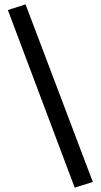

<svg xmlns="http://www.w3.org/2000/svg" viewBox="-20 -793 461 879"><path d="M16 -747 97 -773 405 40 322 66Z"/></svg>

Font: Andada Pro
Style: Bold
Weight: 700
Designer: Carolina Giovagnoli
Foundry: Huerta Tipografica
Version: Version 3.005; ttfautohint (v1.8.4)